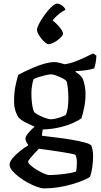

<svg xmlns="http://www.w3.org/2000/svg" viewBox="-20 -844 558 1064"><path d="M226 200Q210 200 185.5 191.5Q161 183 134.5 168.5Q108 154 85 136.5Q62 119 47.5 101.5Q33 84 33 69Q33 53 49.5 33Q66 13 90.5 -6.5Q115 -26 137 -39Q132 -46 126.5 -56.5Q121 -67 121 -76Q121 -86 132 -100.5Q143 -115 158 -129.5Q173 -144 184 -152L219 -145L212 -92Q219 -91 246.5 -87.5Q274 -84 310.5 -79.5Q347 -75 384 -68.5Q421 -62 449 -54.5Q477 -47 486 -38Q491 -25 493.5 -9.5Q496 6 496 20Q496 50 491.5 82Q487 114 479 136Q468 144 442 155Q416 166 381 176.5Q346 187 305.5 193.5Q265 200 226 200ZM253 126Q273 126 302.5 123.5Q332 121 359.5 116.5Q387 112 401 107Q404 100 405 82.5Q406 65 406 56Q406 42 403.5 30.5Q401 19 398 14Q396 12 376.5 8Q357 4 329.5 -0.5Q302 -5 273.5 -9Q245 -13 223.5 -16Q202 -19 196 -20Q183 -7 169 8Q155 23 145.5 35Q136 47 136 53Q136 60 150 72.5Q164 85 184 97Q204 109 223 117.5Q242 126 253 126ZM212 -126Q183 -137 160.5 -147Q138 -157 122.5 -165Q107 -173 97 -180.5Q87 -188 82 -194Q74 -205 66 -228.5Q58 -252 58 -284Q58 -332 66 -369Q74 -406 81 -429Q91 -435 114.5 -446.5Q138 -458 167.5 -470.5Q197 -483 227.5 -491.5Q258 -500 281 -500Q293 -500 311.5 -495.5Q330 -491 338 -488Q367 -492 397.5 -503.5Q428 -515 454.5 -528Q481 -541 496 -548L514 -536Q514 -517 510 -496.5Q506 -476 502 -465Q481 -458 454.5 -454.5Q428 -451 399 -450V-445Q408 -440 418.5 -431.5Q429 -423 438 -409Q445 -393 449.5 -369Q454 -345 454 -325Q454 -285 446.5 -248Q439 -211 431 -188Q418 -178 388 -164Q358 -150 313.5 -139Q269 -128 212 -126ZM262 -183Q273 -183 290 -187Q307 -191 322.5 -197Q338 -203 344 -207Q351 -218 355 -243.5Q359 -269 359 -296Q359 -331 355.5 -360Q352 -389 347 -396Q344 -401 327.5 -409.5Q311 -418 292.5 -425Q274 -432 265 -432Q253 -432 233.5 -427.5Q214 -423 195 -417Q176 -411 166 -405Q162 -394 158 -372.5Q154 -351 154 -328Q154 -301 156.5 -278Q159 -255 163 -240.5Q167 -226 170 -222Q176 -216 193.5 -206.5Q211 -197 231 -190Q251 -183 262 -183ZM249 -599Q242 -599 231 -608Q220 -617 209.5 -630Q199 -643 192 -656Q185 -669 185 -678Q185 -689 193.5 -706.5Q202 -724 215.5 -744.5Q229 -765 244 -783Q259 -801 273 -812.5Q287 -824 297 -824Q307 -824 317 -818Q327 -812 334.5 -804Q342 -796 342 -789Q328 -783 312 -770.5Q296 -758 283.5 -745Q271 -732 267 -723L265 -736Q278 -727 292.5 -712.5Q307 -698 318 -683Q329 -668 329 -657Q329 -650 320 -640Q311 -630 298 -620.5Q285 -611 271.5 -605Q258 -599 249 -599Z"/></svg>

Font: Texturina 12pt Medium
Style: Regular
Weight: 500
Designer: Guillermo Torres Carreño
Foundry: Omnibus-Type
Version: Version 1.002